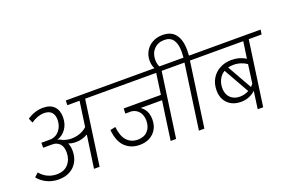

<svg xmlns="http://www.w3.org/2000/svg" viewBox="-114 -1365 2676 1780"><g transform="rotate(-20 1224.0 -474.5)"><path d="M821 -639H700L610 0H555L601 -322Q546 -290 483 -290Q444 -290 411 -303Q426 -268 426 -223Q426 -164 400.5 -117.5Q375 -71 327.5 -45Q280 -19 216 -19Q153 -19 100.5 -44.5Q48 -70 15 -112L53 -147Q83 -110 124.5 -90Q166 -70 215 -70Q289 -70 329 -116Q369 -162 369 -230Q369 -288 341 -316.5Q313 -345 271 -345H179V-394H260Q320 -394 356.5 -438Q393 -482 393 -544Q393 -592 368.5 -618Q344 -644 295 -644Q232 -644 166 -598L146 -643Q221 -694 302 -694Q375 -694 412 -655Q449 -616 449 -549Q449 -483 415.5 -434.5Q382 -386 326 -369Q349 -367 369 -353Q412 -335 456 -335Q499 -335 539 -349Q579 -363 610 -392L645 -639H524L526 -685H828Z M1582 -639H1455L1365 0H1311L1365 -382H1154Q1186 -361 1203 -327Q1220 -293 1220 -247Q1220 -163 1167.5 -113Q1115 -63 1030 -63Q946 -63 889 -116.5Q832 -170 821 -286L873 -297Q883 -203 924.5 -159Q966 -115 1031 -115Q1093 -115 1128.5 -153.5Q1164 -192 1164 -254Q1164 -307 1138 -340.5Q1112 -374 1066 -382H1003L1005 -432H1372L1401 -639H787L793 -685H1589Z M1861 -639H1734L1644 0H1590L1680 -639H1554L1561 -685H1687Q1690 -717 1690 -742Q1690 -900 1575 -900Q1512 -900 1473 -859.5Q1434 -819 1434 -756Q1434 -709 1453 -678L1412 -669Q1398 -685 1390 -709.5Q1382 -734 1382 -765Q1382 -816 1406 -858Q1430 -900 1474 -924.5Q1518 -949 1575 -949Q1659 -949 1701 -895Q1743 -841 1743 -740Q1743 -723 1741 -685H1868Z M2441 -639H2314L2224 0H2170L2194 -173Q2167 -147 2130 -132Q2093 -117 2049 -117Q1969 -117 1920 -165Q1871 -213 1871 -294Q1871 -359 1900 -408.5Q1929 -458 1980.5 -485.5Q2032 -513 2097 -513Q2177 -513 2236 -474L2260 -639H1827L1833 -685H2448ZM2204 -241 2229 -424Q2204 -442 2170 -453Q2136 -464 2098 -464Q2067 -464 2045 -457L2182 -215Q2196 -229 2204 -241ZM2056 -166Q2104 -166 2145 -189L2003 -440Q1967 -418 1947.5 -380Q1928 -342 1928 -295Q1928 -236 1963 -201Q1998 -166 2056 -166Z"/></g></svg>

Font: FiraGO Light
Style: Italic
Weight: 300
Italic angle: -8°
Designer: bBox Type GmbH
Foundry: bBox Type GmbH
Version: Version 1.001